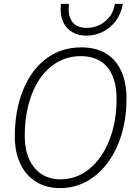

<svg xmlns="http://www.w3.org/2000/svg" viewBox="-20 -953 690 985"><path d="M56 -252Q56 -386 98 -490Q140 -594 217 -652Q294 -710 397 -710Q470 -710 522 -679.5Q574 -649 601.5 -589.5Q629 -530 629 -446Q629 -317 585.5 -212.5Q542 -108 464 -48Q386 12 288 12Q216 12 163.5 -21.5Q111 -55 83.5 -114.5Q56 -174 56 -252ZM290 -33Q373 -33 438.5 -86.5Q504 -140 541 -234Q578 -328 578 -444Q578 -552 530.5 -608.5Q483 -665 395 -665Q309 -665 243.5 -613Q178 -561 142.5 -467.5Q107 -374 107 -254Q107 -189 128.5 -139Q150 -89 191.5 -61Q233 -33 290 -33ZM291 -904Q291 -923 293 -933H334Q332 -915 332 -908Q332 -861 355.5 -835.5Q379 -810 425 -810Q460 -810 491 -825Q522 -840 543 -868Q564 -896 569 -933H610Q602 -884 575 -847Q548 -810 508 -790Q468 -770 423 -770Q383 -770 353 -787Q323 -804 307 -834.5Q291 -865 291 -904Z"/></svg>

Font: Azeret Mono Thin
Style: Italic
Weight: 100
Italic angle: -12°
Designer: Martin Vácha
Foundry: Displaay
Version: Version 1.000; Glyphs 3.0.3, build 3074